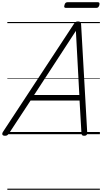

<svg xmlns="http://www.w3.org/2000/svg" viewBox="-66 -1208 919 1728"><path d="M-22 14Q-38 14 -43.5 5Q-49 -4 -40 -20L600 -994Q608 -1006 615.5 -1010.5Q623 -1015 637 -1015Q650 -1015 656.5 -1009.5Q663 -1004 664 -988L719 -14Q720 0 713.5 7Q707 14 692 14Q678 14 673 8.5Q668 3 667 -10L650 -303H209L16 -9Q6 5 -1 9.5Q-8 14 -22 14ZM241 -353H648L617 -930ZM527 -1137Q516 -1137 513 -1143.5Q510 -1150 514 -1161Q517 -1175 523.5 -1181.5Q530 -1188 541 -1188H814Q826 -1188 828.5 -1181Q831 -1174 828 -1161Q824 -1149 818 -1143Q812 -1137 800 -1137ZM0 490H833V500H0ZM0 -20H833V0H0ZM0 -505H833V-500H0ZM0 -1010H833V-1000H0Z"/></svg>

Font: Playwrite AU VIC Guides
Style: Regular
Weight: 400
Designer: Veronika Burian, José Scaglione
Foundry: TypeTogether
Version: Version 1.003